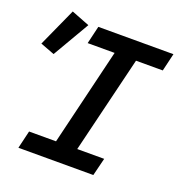

<svg xmlns="http://www.w3.org/2000/svg" viewBox="-178 -832 888 944"><g transform="rotate(20 266.0 -360.5)"><path d="M21 0 43 -93H184L306 -600H165L187 -693H580L558 -600H418L295 -93H436L413 0ZM26 -492 -48 -520 43 -721 138 -684Z"/></g></svg>

Font: Ubuntu Sans Mono Medium
Style: Italic
Weight: 500
Italic angle: -13.5°
Monospace: yes
Designer: Dalton Maag Ltd
Foundry: Dalton Maag Ltd
Version: Version 1.006